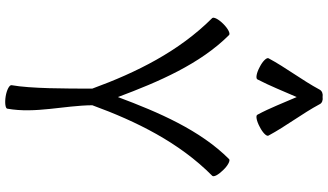

<svg xmlns="http://www.w3.org/2000/svg" viewBox="-278 -950 1242 727"><g transform="rotate(90 343.5 -586.0)"><path d="M280 -939C305 -987 325 -1038 347 -1088C369 -1038 388 -987 414 -939C417 -932 438 -936 460 -948C482 -959 497 -974 493 -981C457 -1048 410 -1108 374 -1175C370 -1184 358 -1188 347 -1186C335 -1188 324 -1184 319 -1175C283 -1108 236 -1048 200 -981C197 -974 211 -959 233 -948C255 -936 276 -932 280 -939ZM48 -768C174 -642 254 -481 315 -314C315 -216 315 -80 302 -8C301 0 320 10 344 14C369 18 390 15 391 8C410 -99 379 -206 378 -314C439 -481 519 -643 645 -768C651 -774 641 -792 623 -810C606 -828 587 -837 582 -832C472 -722 405 -566 347 -411C289 -566 222 -722 112 -832C106 -837 88 -828 70 -810C52 -792 43 -774 48 -768Z"/></g></svg>

Font: Nupuram
Style: Regular
Weight: 400
Designer: Santhosh Thottingal (santhosh.thottingal@gmail.com)
Foundry: SMC
Version: Version 1.000